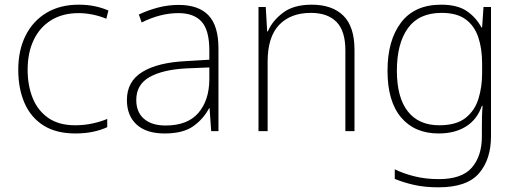

<svg xmlns="http://www.w3.org/2000/svg" viewBox="-20 -560 2207 820"><path d="M302 10Q220 10 166 -24Q112 -58 85 -119.5Q58 -181 58 -262Q58 -346 89.5 -408.5Q121 -471 179 -505.5Q237 -540 316 -540Q353 -540 384.5 -533.5Q416 -527 443 -515L434 -480Q405 -492 374.5 -498Q344 -504 316 -504Q248 -504 199 -474Q150 -444 124 -389.5Q98 -335 98 -262Q98 -195 119.5 -141.5Q141 -88 186 -56.5Q231 -25 301 -25Q339 -25 374 -32.5Q409 -40 438 -52V-17Q413 -5 378.5 2.5Q344 10 302 10Z M743 -539Q828 -539 870.5 -494.5Q913 -450 913 -353V0H882L875 -98H873Q849 -52 805.5 -21Q762 10 683 10Q605 10 563.5 -28Q522 -66 522 -133Q522 -212 587.5 -252.5Q653 -293 774 -299L874 -305V-345Q874 -431 841 -467.5Q808 -504 742 -504Q665 -504 585 -464L573 -498Q611 -516 654 -527.5Q697 -539 743 -539ZM778 -268Q676 -263 619 -231Q562 -199 562 -133Q562 -81 595 -52.5Q628 -24 687 -24Q781 -24 827 -77.5Q873 -131 874 -219V-272Z M1311 -540Q1399 -540 1446.5 -493Q1494 -446 1494 -347V0H1455V-345Q1455 -428 1417 -466.5Q1379 -505 1308 -505Q1221 -505 1172 -453.5Q1123 -402 1123 -297V0H1084V-530H1115L1121 -426H1124Q1143 -471 1188.5 -505.5Q1234 -540 1311 -540Z M1864 -540Q1933 -540 1973 -513Q2013 -486 2036 -443H2039L2045 -530H2077V22Q2077 121 2025.5 180.5Q1974 240 1853 240Q1793 240 1747.5 229.5Q1702 219 1666 204V163Q1702 181 1750 193Q1798 205 1854 205Q1953 205 1995.5 155.5Q2038 106 2038 23V-15Q2038 -40 2038.5 -61.5Q2039 -83 2041 -108H2038Q2018 -50 1970.5 -20Q1923 10 1853 10Q1751 10 1693 -58.5Q1635 -127 1635 -258Q1635 -388 1693 -464Q1751 -540 1864 -540ZM1866 -505Q1769 -505 1722 -439.5Q1675 -374 1675 -258Q1675 -144 1721.5 -84.5Q1768 -25 1856 -25Q1929 -25 1968.5 -56.5Q2008 -88 2023.5 -138.5Q2039 -189 2039 -246V-289Q2039 -353 2022.5 -401.5Q2006 -450 1968.5 -477.5Q1931 -505 1866 -505Z"/></svg>

Font: Noto Sans Lao UI ExtLt
Style: Regular
Weight: 200
Designer: Monotype Design Team
Foundry: Monotype Imaging Inc.
Version: Version 2.000; ttfautohint (v1.8.4.7-5d5b)